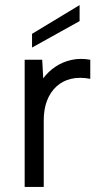

<svg xmlns="http://www.w3.org/2000/svg" viewBox="-20 -735 400 755"><path d="M293 -715V-652L106 -548V-602ZM77 -500H146L150 -427Q170 -454 198.5 -473Q227 -492 261.5 -499.5Q296 -507 335 -500V-425Q293 -433 259.5 -425Q226 -417 202 -395Q178 -373 165 -339.5Q152 -306 152 -262V0H77Z"/></svg>

Font: Albert Sans
Style: Regular
Weight: 400
Designer: Andreas Rasmussen
Foundry: a.Foundry
Version: Version 1.025